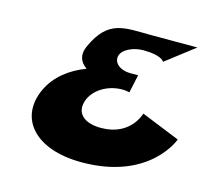

<svg xmlns="http://www.w3.org/2000/svg" viewBox="-90 -693 907 819"><g transform="rotate(15 363.5 -284.0)"><path d="M685.4 -584H482.4C365.4 -584 289 -601 228.3 -466C210.3 -427 220.6 -396 252.2 -374C183.3 -348 124.5 -304 93.6 -239C28.5 -101 125.4 17 334.4 17C635.4 17 706 -183 706 -183L535.6 -252C535.6 -252 508.3 -146 376.3 -146C303.3 -146 261.7 -181 280.6 -239C298.8 -293 360.2 -328 422.2 -328C440.2 -328 454.6 -324 454.6 -324L471.8 -404H435.8C392.8 -404 358 -431 369.2 -465C378.4 -493 423.5 -513 466.5 -513C548.5 -513 559.5 -487 559.5 -487Z"/></g></svg>

Font: Hussar Milosc
Style: Obl
Weight: 700
Foundry: Cannot Into Space Fonts
Version: Version 1.02